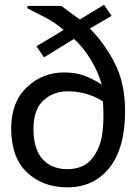

<svg xmlns="http://www.w3.org/2000/svg" viewBox="-20 -785 586 820"><path d="M514.2 -311Q514.2 -153.3 447.8 -69.1Q381.3 15.1 267.1 15.1Q162.6 15.1 95.2 -48.8Q27.8 -112.8 27.8 -236.3Q27.8 -349.1 94.7 -412.4Q161.6 -475.6 252.9 -475.6Q301.8 -475.6 337.9 -462.6Q374 -449.7 414.6 -423.8Q399.4 -478.5 366.9 -531.5Q334.5 -584.5 295.9 -618.7L168 -540L135.7 -587.4L252 -657.2Q211.9 -690.4 175.8 -709.2Q139.6 -728 97.2 -749.5V-759.8H241.7Q260.3 -746.1 280.5 -731Q300.8 -715.8 320.8 -701.7L424.3 -764.6L456.5 -717.3L363.8 -663.1Q427.2 -599.6 470.7 -513.9Q514.2 -428.2 514.2 -311ZM375.5 -110.4Q397.9 -139.2 409.9 -180.4Q421.9 -221.7 421.9 -294.9Q421.9 -310.5 421.1 -324Q420.4 -337.4 419.4 -352.1Q383.8 -374.5 346.2 -384.8Q308.6 -395 269.5 -395Q207.5 -395 165.3 -356Q123 -316.9 123 -235.4Q123 -147.5 162.1 -105Q201.2 -62.5 267.6 -62.5Q298.8 -62.5 326.9 -73.2Q355 -84 375.5 -110.4Z"/></svg>

Font: IranNastaliq
Style: Regular
Weight: 400
Designer: Hossein Zahedi
Version: Version 1.5